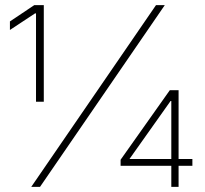

<svg xmlns="http://www.w3.org/2000/svg" viewBox="-20 -727 797 747"><path d="M586.9 -707H621.1L135.7 0H101.6ZM120.1 -674.8H116.2L18.6 -610.4V-643.6L113.3 -707H150.4V-331.1H120.1ZM449.2 -105.5 640.6 -376H674.8V-108.4H728.5V-82H674.8V0H646.5V-82H449.2ZM646.5 -108.4V-334H643.6L484.4 -109.4V-108.4Z"/></svg>

Font: Pretendard JP Thin
Style: Regular
Weight: 100
Designer: Base glyphs from Inter by Rasmus Andersson; Hangeul glyphs from Noto Sans CJK(Source Han Sans) by Jang Soo-young and Kan
Foundry: Kil Hyung-jin
Version: Version 1.309